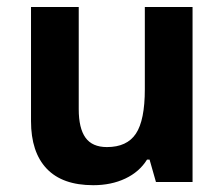

<svg xmlns="http://www.w3.org/2000/svg" viewBox="-20 -527 650 556"><path d="M431.6 0 413.1 -64.9H405.8Q383.8 -29.3 343 -10Q302.2 9.3 250 9.3Q160.6 9.3 115.2 -38.6Q69.8 -86.4 69.8 -176.3V-506.8H208V-210.9Q208 -155.8 227.5 -128.4Q247.1 -101.1 289.6 -101.1Q347.7 -101.1 373.5 -139.9Q399.4 -178.7 399.4 -268.6V-506.8H537.6V0Z"/></svg>

Font: Bpm'online Open Sans
Style: Bold
Weight: 700
Foundry: Ascender Corporation
Version: Version 1.10